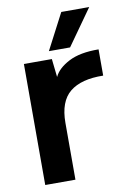

<svg xmlns="http://www.w3.org/2000/svg" viewBox="-85 -805 597 859"><g transform="rotate(-10 213.5 -375.0)"><path d="M266.1 -586.9H169.9L254.9 -750H381.8ZM390.1 -556.2V-437Q290 -439 238.5 -397Q187 -355 187 -257.8V0H49.8V-549.8H176.8L186 -466.8Q203.1 -503.9 254.2 -530.5Q305.2 -557.1 390.1 -556.2Z"/></g></svg>

Font: Oakes Grotesk
Style: SemiBold
Weight: 600
Designer: Samuel Oakes
Foundry: Samuel Oakes
Version: Version 1.0 | wf-rip DC20170320